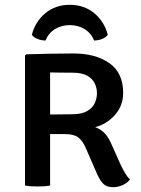

<svg xmlns="http://www.w3.org/2000/svg" viewBox="-20 -772 586 799"><path d="M492.5 -385.5Q492.5 -331.5 457.8 -293Q423 -254.5 376 -243Q401 -233.5 416.5 -216.5Q432 -199.5 443 -174L480.5 -90Q489.5 -70.5 499.5 -53.2Q509.5 -36 521 -25.5Q511 -11.5 491.2 -2.2Q471.5 7 450.5 7Q424.5 7 410.5 -6.5Q396.5 -20 384.5 -47L336 -158Q323.5 -187 305.2 -200.5Q287 -214 250 -214H188.5V0Q176 2.5 162.2 3.2Q148.5 4 136.5 4Q125.5 4 110.5 3.2Q95.5 2.5 84 0V-540.5L89.5 -546Q142.5 -547.5 189.8 -548.5Q237 -549.5 285.5 -549.5Q378 -549.5 435.2 -509.2Q492.5 -469 492.5 -385.5ZM188.5 -470.5V-295.5Q214 -295.5 238.5 -296Q263 -296.5 278.5 -296.5Q320 -296.5 342.8 -309.8Q365.5 -323 374.5 -343.2Q383.5 -363.5 383.5 -384Q383.5 -405 374.5 -424.5Q365.5 -444 343.2 -456.8Q321 -469.5 281.5 -469.5Q261.5 -469.5 236 -469.8Q210.5 -470 188.5 -470.5ZM428.5 -627Q419.5 -615.5 403.8 -609.5Q388 -603.5 371.5 -603.5Q359.5 -634 332.2 -650.8Q305 -667.5 270.5 -667.5Q236 -667.5 208.8 -650.8Q181.5 -634 169.5 -603.5Q153 -603.5 137.2 -609.5Q121.5 -615.5 112.5 -627Q127 -683 169.2 -717.5Q211.5 -752 270.5 -752Q329.5 -752 371.8 -717.5Q414 -683 428.5 -627Z"/></svg>

Font: Signika SC
Style: Regular
Weight: 400
Designer: Anna Giedryś
Foundry: Anna Giedryś
Version: Version 2.000; ttfautohint (v1.8.3) -l 8 -r 50 -G 200 -x 9 -